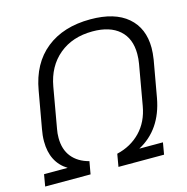

<svg xmlns="http://www.w3.org/2000/svg" viewBox="-105 -811 888 911"><g transform="rotate(-15 339.0 -355.5)"><path d="M664 -505Q664 -481 659 -448L627 -268Q600 -120 484 -58H600L590 0H366L376 -58L377 -62Q446 -78 492.5 -126Q539 -174 552 -249L587 -448Q591 -471 591 -495Q591 -571 544.5 -612Q498 -653 413 -653Q314 -653 248.5 -598.5Q183 -544 166 -448L131 -249Q127 -229 127 -206Q127 -149 156.5 -112.5Q186 -76 240 -62L233 -23L229 0H6L16 -58H132Q56 -105 56 -208Q56 -237 62 -268L94 -448Q116 -576 200.5 -643.5Q285 -711 418 -711Q537 -711 600.5 -656.5Q664 -602 664 -505Z"/></g></svg>

Font: KoHo
Style: Italic
Weight: 400
Italic angle: -10°
Designer: Cadson Demak & Katatrad Team
Foundry: Cadson Demak Co.,Ltd.
Version: Version 1.000